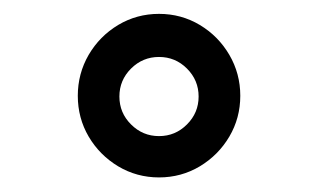

<svg xmlns="http://www.w3.org/2000/svg" viewBox="-20 -395 447 270"><path d="M203.6 -203.6Q180.7 -203.6 164.3 -220Q147.9 -236.3 147.9 -259.3Q147.9 -282.2 164.3 -298.6Q180.7 -314.9 203.6 -314.9Q226.6 -314.9 242.9 -298.6Q259.3 -282.2 259.3 -259.3Q259.3 -236.3 242.9 -220Q226.6 -203.6 203.6 -203.6ZM203.6 -145.5Q234.9 -145.5 261 -161.1Q287.1 -176.8 302.5 -202.9Q317.9 -229 317.9 -260.3Q317.9 -291.5 302.5 -317.9Q287.1 -344.2 261 -359.9Q234.9 -375.5 203.6 -375.5Q172.4 -375.5 146.2 -359.9Q120.1 -344.2 104.7 -317.9Q89.4 -291.5 89.4 -260.3Q89.4 -229 104.7 -202.9Q120.1 -176.8 146.2 -161.1Q172.4 -145.5 203.6 -145.5Z"/></svg>

Font: Sahel VF Regular
Style: Regular
Weight: 400
Foundry: Saber Rastikerdar (saber.rastikerdar@gmail.com)
Version: Version 3.4.0